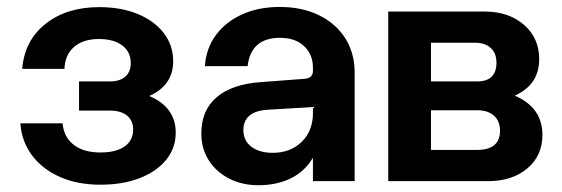

<svg xmlns="http://www.w3.org/2000/svg" viewBox="-20 -534 1658 566"><path d="M420 -251Q498 -218 498 -143Q498 -97.5 470 -63Q442 -28.5 392 -9Q342 10.5 276 10.5Q209 10.5 157.5 -12Q106 -34.5 75 -75.2Q44 -116 40 -170.5H164.5Q168 -130 197.2 -107.2Q226.5 -84.5 276 -84.5Q322 -84.5 347.2 -102.2Q372.5 -120 372.5 -152Q372.5 -178.5 354.5 -193.2Q336.5 -208 304 -208H213V-294H304Q333.5 -294 349.5 -308.2Q365.5 -322.5 365.5 -348Q365.5 -381 340.5 -400Q315.5 -419 271.5 -419Q225.5 -419 198.5 -395.8Q171.5 -372.5 170 -331H45.5Q52 -414 114 -463.5Q176 -513 273 -513Q337 -513 386 -492.8Q435 -472.5 462.8 -436.5Q490.5 -400.5 490.5 -353.5Q490.5 -282.5 420 -251Z M1025.5 -320V0H902.5V-69Q878.5 -28.5 837.2 -8.2Q796 12 742 12Q693 12 655 -7.8Q617 -27.5 595.2 -61.8Q573.5 -96 573.5 -140.5Q573.5 -209 618.8 -247.5Q664 -286 749.5 -292L876 -301.5Q902.5 -303 902.5 -325V-334.5Q902.5 -373.5 876.5 -398Q850.5 -422.5 805.5 -422.5Q719.5 -422.5 710 -339H584Q587.5 -391 616.2 -430.2Q645 -469.5 693.5 -491.5Q742 -513.5 804.5 -513.5Q870.5 -513.5 920.2 -489.2Q970 -465 997.8 -421.2Q1025.5 -377.5 1025.5 -320ZM697.5 -150Q697.5 -119.5 721 -101.5Q744.5 -83.5 784 -83.5Q836.5 -83.5 869.5 -116Q902.5 -148.5 902.5 -200.5V-218.5L769 -210.5Q697.5 -206 697.5 -150Z M1497.5 -252Q1579 -217 1579 -136.5Q1579 -75 1534.5 -37.5Q1490 0 1418 0H1124.5V-500H1408.5Q1479.5 -500 1524.5 -461Q1569.5 -422 1569.5 -359.5Q1569.5 -284.5 1497.5 -252ZM1386.5 -294Q1443.5 -294 1443.5 -349Q1443.5 -377 1426.8 -392.5Q1410 -408 1380 -408H1250.5V-294ZM1385.5 -92Q1454 -92 1454 -148.5Q1454 -177 1436.2 -193Q1418.5 -209 1386.5 -209H1250.5V-92Z"/></svg>

Font: Overused Grotesk SemiBold
Style: Regular
Weight: 610
Version: Version 0.004